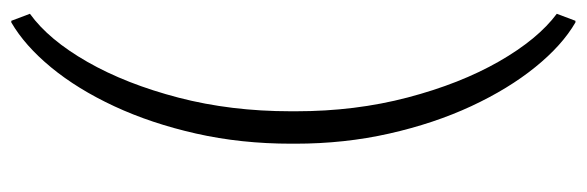

<svg xmlns="http://www.w3.org/2000/svg" viewBox="-376 -456 1060 347"><g transform="rotate(90 153.5 -283.0)"><path d="M18.1 226.1 5.4 192.4Q52.2 158.7 92.3 88.6Q132.3 18.6 157 -76.2Q181.6 -170.9 181.6 -278.8V-288.6Q181.6 -395.5 156.7 -490.2Q131.8 -585 91.6 -655.3Q51.3 -725.6 5.4 -759.8L18.1 -793.5H21Q62.5 -769.5 101.8 -720.9Q141.1 -672.4 172.4 -605.2Q203.6 -538.1 221.9 -457Q240.2 -376 240.2 -287.1V-279.8Q240.2 -189 221.9 -107.9Q203.6 -26.9 172.6 39.8Q141.6 106.4 102.3 154.1Q63 201.7 21 226.1Z"/></g></svg>

Font: Roboto Slab Light
Style: Regular
Weight: 300
Designer: Google
Version: Version 2.000; ttfautohint (v1.8.1.43-b0c9)